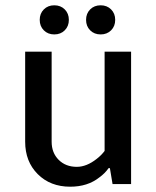

<svg xmlns="http://www.w3.org/2000/svg" viewBox="-20 -695 590 725"><path d="M224.5 -580.5Q209 -565 185 -565Q161 -565 145.5 -580.5Q130 -596 130 -620Q130 -644 145.5 -659.5Q161 -675 185 -675Q209 -675 224.5 -659.5Q240 -644 240 -620Q240 -596 224.5 -580.5ZM399.5 -580.5Q384 -565 360 -565Q336 -565 320.5 -580.5Q305 -596 305 -620Q305 -644 320.5 -659.5Q336 -675 360 -675Q384 -675 399.5 -659.5Q415 -644 415 -620Q415 -596 399.5 -580.5ZM245 10Q170 10 122.5 -37.5Q75 -85 75 -160V-500H175V-160Q175 -118 201.5 -91.5Q228 -65 270 -65Q307 -65 345 -95Q362 -108 375 -125V-500H475V0H405L395 -60H390Q376 -40 355 -25Q311 10 245 10Z"/></svg>

Font: Scada
Style: Regular
Weight: 400
Designer: Jovanny Lemonad
Foundry: Jovanny Lemonad
Version: Version 4.100;PS 004.100;hotconv 1.0.88;makeotf.lib2.5.64775